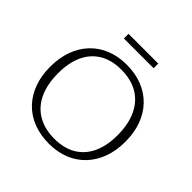

<svg xmlns="http://www.w3.org/2000/svg" viewBox="-216 -1045 1242 1242"><g transform="rotate(45 405.0 -423.5)"><path d="M402 -708Q482 -708 546 -682.5Q610 -657 655.2 -609.8Q700.5 -562.5 724.5 -496.5Q748.5 -430.5 748.5 -349.5Q748.5 -267.5 724.2 -201.2Q700 -135 655 -87.8Q610 -40.5 547.5 -15.2Q485 10 408 10Q328 10 263.8 -15.2Q199.5 -40.5 154.2 -87.8Q109 -135 85 -201Q61 -267 61 -348.5Q61 -430.5 85.2 -496.8Q109.5 -563 154.5 -610.2Q199.5 -657.5 262.2 -682.8Q325 -708 402 -708ZM409 -37.5Q498.5 -37.5 559.5 -74.5Q620.5 -111.5 651.8 -179.8Q683 -248 683 -342Q683 -444 649.2 -515.2Q615.5 -586.5 552.2 -623.5Q489 -660.5 400.5 -660.5Q311 -660.5 250 -623.2Q189 -586 158 -518Q127 -450 127 -356Q127 -253.5 160.5 -182.5Q194 -111.5 257.5 -74.5Q321 -37.5 409 -37.5ZM269 -814.5V-857H541V-814.5Z"/></g></svg>

Font: Newsreader 9pt Light
Style: Regular
Weight: 300
Designer: Hugues Gentile
Foundry: Production Type
Version: Version 1.003